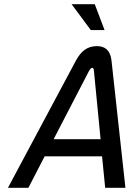

<svg xmlns="http://www.w3.org/2000/svg" viewBox="-20 -900 640 920"><path d="M345 -612 18 0H116L194 -151H469L484 0H581L514 -612C508 -658 485 -679 444 -679C395 -679 367 -651 345 -612ZM237 -233 407 -561C414 -572 418 -575 422 -575C427 -575 429 -570 430 -561L462 -233ZM323 -880 415 -756H481L434 -880Z"/></svg>

Font: LT Wave Mono
Style: Italic
Weight: 400
Designer: Daniel Lyons
Version: Version 2.5 (Glyphs App)